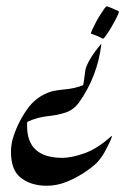

<svg xmlns="http://www.w3.org/2000/svg" viewBox="-20 -348 410 605"><path d="M316.9 -328.1Q335.9 -321.8 354 -312.5Q354.5 -312.5 354.5 -311Q354.5 -306.6 346.7 -291.3Q338.9 -275.9 333.5 -267.1V-266.6Q324.7 -251.5 314.5 -236.8Q314 -235.8 311.8 -233.2Q309.6 -230.5 307.6 -228.3Q305.7 -226.1 304.7 -226.1H304.2Q286.1 -235.8 267.1 -241.7Q266.6 -242.2 266.6 -243.2Q266.6 -247.6 283.2 -279.8Q292 -296.4 306.6 -317.4V-317.9L309.6 -321.8Q314.5 -328.1 316.9 -328.1ZM299.3 -209.5V-208.5Q287.6 -108.4 229 -24.9Q211.4 -1.5 186.8 6.6Q162.1 14.6 134.3 17.6Q97.7 21 65.9 36.1Q65.4 36.6 65.4 49.3Q65.4 149.4 176.8 149.4Q205.1 149.4 246.1 135Q287.1 120.6 330.6 81.1Q331.5 80.1 332 80.1Q332.5 80.1 332.5 80.6L331.1 87.4Q325.7 101.1 318.4 114.3L314.5 121.6Q302.7 146.5 284.7 165.5Q244.1 202.6 189.5 225.1Q158.7 237.3 127.9 237.3Q74.7 237.3 42.5 209.5Q14.6 185.5 14.6 130.4Q14.6 111.3 19.5 91.8Q33.2 43.5 63.7 -1.2Q94.2 -45.9 144.5 -60.5Q160.2 -64 179.7 -65.9Q213.9 -68.4 242.2 -79.6V-80.1L243.7 -87.9L249 -127Q252.9 -148.4 279.8 -186L292.5 -202.1Q297.9 -209.5 299.3 -209.5Z"/></svg>

Font: Terrible Cursive
Style: Regular
Weight: 400
Designer: GGBotNet
Foundry: GGBotNet
Version: 1.00